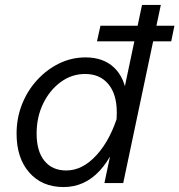

<svg xmlns="http://www.w3.org/2000/svg" viewBox="-20 -740 725 776"><path d="M372 -573 386 -636H685L672 -573ZM402 0 442 -190Q452 -239 452 -286Q452 -359 418 -400Q384 -441 324 -441Q270 -441 225.5 -408.5Q181 -376 154.5 -321.5Q128 -267 128 -200Q128 -129 159.5 -90Q191 -51 248 -51Q314 -51 371 -114Q428 -177 459 -283L480 -245Q444 -116 383 -50Q322 16 237 16Q150 16 98.5 -42.5Q47 -101 47 -200Q47 -263 69 -318.5Q91 -374 130 -416.5Q169 -459 219 -483.5Q269 -508 326 -508Q398 -508 441.5 -466.5Q485 -425 493 -348L472 -331L554 -720H630L478 0Z"/></svg>

Font: Wix Madefor Text
Style: Italic
Weight: 400
Italic angle: -12°
Designer: Dalton Maag Ltd
Foundry: Dalton Maag Ltd
Version: Version 3.100